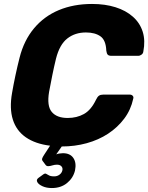

<svg xmlns="http://www.w3.org/2000/svg" viewBox="-20 -730 749 970"><path d="M242 220Q215 220 195 211Q175 202 168.5 190Q162 178 174 169L196 153Q206 145 212 147.5Q218 150 226.5 155.5Q235 161 254 161Q269 161 280.5 152.5Q292 144 295 131Q298 119 290.5 110.5Q283 102 268 102Q256 102 245 105.5Q234 109 225 109.5Q216 110 211 104L196 84Q191 78 193 71Q195 64 203 52L233 6Q159 -3 111 -36Q63 -69 45 -125.5Q27 -182 41 -261Q48 -302 58 -349Q68 -396 79 -439Q101 -526 152 -587Q203 -648 277.5 -679Q352 -710 445 -710Q511 -710 563.5 -693.5Q616 -677 651.5 -645.5Q687 -614 701 -569.5Q715 -525 704 -469Q703 -460 695 -454Q687 -448 678 -448H543Q530 -448 524.5 -453.5Q519 -459 517 -474Q515 -527 487.5 -546.5Q460 -566 414 -566Q359 -566 320 -535.5Q281 -505 263 -434Q253 -393 244.5 -351Q236 -309 228 -266Q216 -195 241.5 -164.5Q267 -134 322 -134Q368 -134 404 -154Q440 -174 465 -226Q472 -241 480 -246.5Q488 -252 501 -252H636Q645 -252 650.5 -246Q656 -240 653 -231Q641 -175 607.5 -130.5Q574 -86 526 -54.5Q478 -23 418 -6.5Q358 10 292 10L264 50Q270 47 281 45.5Q292 44 298 44Q334 44 350.5 68Q367 92 359 131Q350 169 319 194.5Q288 220 242 220Z"/></svg>

Font: Rubik Light
Style: Bold Italic
Weight: 700
Italic angle: -12°
Version: Version 2.104